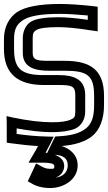

<svg xmlns="http://www.w3.org/2000/svg" viewBox="-22 -704 545 969"><path d="M305 -397H227C164 -397 143 -401 143 -437V-511C143 -535 147 -544 161 -552C177 -562 211 -567 272 -567C312 -567 368 -562 442 -550L471 -546V-575V-648V-670L448 -673C383 -680 326 -684 279 -684C179 -684 105 -670 64 -643C22 -614 -2 -565 -2 -508V-456C-2 -331 69 -275 199 -275H275C341 -275 358 -269 358 -224V-140C358 -115 353 -108 336 -101C315 -91 285 -87 241 -87C185 -87 119 -95 42 -111L11 -118L12 -87V-6V16L33 19C84 26 130 31 170 33C162 49 153 64 144 79L122 117H166H199C230 117 252 122 252 133C252 148 252 148 230 148C214 148 201 144 184 134L160 121L149 145L128 190L118 211L138 222C162 237 196 245 232 245C297 245 370 204 370 130C370 79 332 46 289 33C355 28 409 11 443 -17C482 -48 503 -105 503 -173V-220C503 -349 437 -397 305 -397ZM255 77C295 79 320 95 320 130C320 166 296 187 259 193C284 183 302 161 302 133C302 104 280 87 255 77ZM305 -347C420 -347 453 -323 453 -220V-173C453 -113 440 -79 412 -56C382 -32 338 -19 271 -16L257 -15L250 -2L229 41L216 68C213 68 211 67 208 67C216 52 224 36 232 21L249 -14L210 -15C169 -16 119 -20 62 -28V-56C129 -44 189 -37 241 -37C288 -37 328 -43 356 -54C388 -68 408 -102 408 -140V-224C408 -305 349 -325 275 -325H199C87 -325 49 -355 49 -456V-508C49 -554 61 -580 92 -601C124 -623 183 -634 279 -634C319 -634 366 -631 421 -626V-604C359 -613 309 -617 272 -617C208 -617 160 -610 135 -595C108 -579 93 -546 93 -511V-437C93 -361 158 -347 227 -347H305Z"/></svg>

Font: Gamestation DisplayOutline
Style: Regular
Weight: 400
Designer: Jonas Hecksher
Foundry: Jonas Hecksher, Playtypeª, e-types AS
Version: Version 1.003